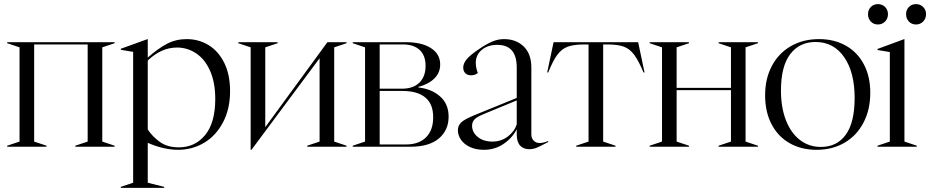

<svg xmlns="http://www.w3.org/2000/svg" viewBox="-20 -713 4520 933"><path d="M15 -5 75 -25V-483L15 -503V-508H537V-503L477 -483V-25L537 -5V0H346V-5L406 -25V-497H146V-25L206 -5V0H15Z M567 195 627 175V-461L567 -471V-476L697 -523H698V-433Q747 -477 791 -500Q835 -523 887 -523Q946 -523 994 -493.5Q1042 -464 1070 -407Q1098 -350 1098 -270Q1098 -184 1064 -119Q1030 -54 972.5 -19.5Q915 15 845 15Q776 15 698 -19V175L778 195V200H567ZM849 3Q928 3 977 -57Q1026 -117 1026 -232Q1026 -312 1001 -368.5Q976 -425 933.5 -453.5Q891 -482 840 -482Q764 -482 698 -419V-84Q720 -50 756.5 -23.5Q793 3 849 3Z M1198 -483 1138 -503V-508H1329V-503L1269 -483V-95L1571 -508H1664V-503L1604 -483V-25L1664 -5V0H1473V-5L1533 -25V-430L1202 15H1198Z M1694 -5 1754 -25V-483L1694 -503V-508H1952Q2030 -508 2074.5 -479Q2119 -450 2119 -400Q2119 -359 2090 -331Q2061 -303 2013 -291V-288Q2077 -281 2118.5 -244.5Q2160 -208 2160 -146Q2160 -80 2112.5 -40Q2065 0 1975 0H1694ZM1953 -11Q2015 -11 2050 -45.5Q2085 -80 2085 -143Q2085 -208 2046.5 -239.5Q2008 -271 1936 -271H1825V-11ZM1933 -282Q1988 -282 2018 -311.5Q2048 -341 2048 -393Q2048 -444 2019 -470.5Q1990 -497 1939 -497H1825V-282Z M2205 -80Q2205 -103 2221.5 -118.5Q2238 -134 2287 -154L2491 -237V-385Q2491 -495 2397 -495Q2350 -495 2321 -470.5Q2292 -446 2292 -408Q2292 -384 2302 -358Q2288 -347 2269 -347Q2252 -347 2241.5 -357Q2231 -367 2231 -385Q2231 -404 2247 -424Q2263 -444 2304 -472Q2345 -500 2373 -511.5Q2401 -523 2429 -523Q2488 -523 2525 -487Q2562 -451 2562 -385V-60Q2562 -41 2573.5 -29.5Q2585 -18 2602 -18Q2621 -18 2644 -28V-23Q2607 -3 2589 4.5Q2571 12 2552 12Q2523 12 2507 -6Q2491 -24 2491 -60V-85Q2470 -43 2427.5 -14Q2385 15 2332 15Q2293 15 2264 1.5Q2235 -12 2220 -34Q2205 -56 2205 -80ZM2373 -25Q2415 -25 2447.5 -49.5Q2480 -74 2491 -109V-225L2336 -161Q2299 -146 2286.5 -133.5Q2274 -121 2274 -102Q2274 -70 2301.5 -47.5Q2329 -25 2373 -25Z M2780 -5 2840 -25V-497H2818Q2768 -497 2738.5 -486Q2709 -475 2688 -446.5Q2667 -418 2644 -361H2639L2670 -508H3081L3112 -361H3107Q3083 -418 3062 -446.5Q3041 -475 3012 -486Q2983 -497 2933 -497H2911V-25L2971 -5V0H2780Z M3137 -5 3197 -25V-483L3137 -503V-508H3328V-503L3268 -483V-286H3532V-483L3472 -503V-508H3663V-503L3603 -483V-25L3663 -5V0H3472V-5L3532 -25V-275H3268V-25L3328 -5V0H3137Z M3698 -250Q3698 -331 3731 -393Q3764 -455 3823.5 -489Q3883 -523 3960 -523Q4034 -523 4090.5 -491Q4147 -459 4178 -400Q4209 -341 4209 -262Q4209 -180 4176 -117Q4143 -54 4084 -19.5Q4025 15 3948 15Q3874 15 3817.5 -17Q3761 -49 3729.5 -109Q3698 -169 3698 -250ZM3969 1Q4047 1 4090 -58.5Q4133 -118 4133 -237Q4133 -362 4082 -435.5Q4031 -509 3943 -509Q3865 -509 3820 -450Q3775 -391 3775 -273Q3775 -191 3799 -129Q3823 -67 3867 -33Q3911 1 3969 1Z M4244 -5 4304 -25V-460L4244 -470V-475L4374 -523H4375V-25L4435 -5V0H4244ZM4383 -644Q4383 -665 4396.5 -679Q4410 -693 4431 -693Q4452 -693 4466 -679Q4480 -665 4480 -644Q4480 -623 4466 -608.5Q4452 -594 4431 -594Q4410 -594 4396.5 -608.5Q4383 -623 4383 -644ZM4246 -693Q4267 -693 4281 -679Q4295 -665 4295 -644Q4295 -623 4281 -608.5Q4267 -594 4246 -594Q4225 -594 4211.5 -608.5Q4198 -623 4198 -644Q4198 -665 4211.5 -679Q4225 -693 4246 -693Z"/></svg>

Font: Nyght Serif Light
Style: Regular
Weight: 300
Designer: Maksym Kobuzan
Version: Version 0.410